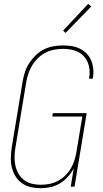

<svg xmlns="http://www.w3.org/2000/svg" viewBox="-20 -982 540 1010"><path d="M194 8Q167 8 141 2Q115 -4 94.5 -19Q74 -34 61 -55.5Q48 -77 42 -102Q36 -127 37 -154Q38 -181 42 -208L99 -553Q103 -578 111 -602.5Q119 -627 133.5 -649.5Q148 -672 167.5 -691Q187 -710 211 -722Q235 -734 260 -738.5Q285 -743 310 -743Q334 -743 357 -739.5Q380 -736 400 -726Q420 -716 435.5 -700.5Q451 -685 459.5 -664.5Q468 -644 470.5 -621Q473 -598 469 -575Q469 -573 468.5 -571.5Q468 -570 468 -568H448Q449 -570 449 -571.5Q449 -573 449 -574Q453 -595 451 -615.5Q449 -636 441.5 -654Q434 -672 420.5 -686.5Q407 -701 389.5 -709.5Q372 -718 351.5 -721.5Q331 -725 310 -725Q288 -725 264.5 -720.5Q241 -716 219.5 -705Q198 -694 180 -676.5Q162 -659 149.5 -638.5Q137 -618 129.5 -595.5Q122 -573 118 -550L61 -205Q57 -181 56.5 -157Q56 -133 61 -110.5Q66 -88 77.5 -68Q89 -48 107 -34.5Q125 -21 148 -15.5Q171 -10 195 -10Q217 -10 240 -14.5Q263 -19 284 -30Q305 -41 322.5 -58Q340 -75 352 -95Q364 -115 371 -137Q378 -159 382 -182L413 -369H255L258 -387H436L372 0H352L368 -96Q355 -72 336.5 -51.5Q318 -31 294.5 -17Q271 -3 245 2.5Q219 8 194 8ZM325 -809 312 -821 444 -962 460 -948Z"/></svg>

Font: Iosevka Curly Thin Oblique
Style: Regular
Weight: 100
Italic angle: -9°
Monospace: yes
Designer: Belleve Invis
Foundry: Belleve Invis
Version: Version 11.1.0; ttfautohint (v1.8.3)